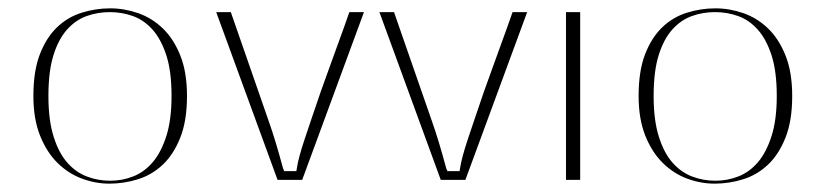

<svg xmlns="http://www.w3.org/2000/svg" viewBox="-20 -431 1961 460"><path d="M242 9Q209 9 176.5 -3Q144 -15 118 -40.5Q92 -66 76 -106Q60 -146 60 -201Q60 -261 75.5 -301Q91 -341 116.5 -365.5Q142 -390 175.5 -400.5Q209 -411 244 -411Q278 -411 311 -399.5Q344 -388 370 -363Q396 -338 412 -298Q428 -258 428 -201Q428 -142 412 -101.5Q396 -61 370 -36.5Q344 -12 310.5 -1.5Q277 9 242 9ZM244 2Q273 2 299.5 -8.5Q326 -19 346 -42.5Q366 -66 378.5 -105Q391 -144 391 -201Q391 -260 378.5 -298.5Q366 -337 345.5 -360Q325 -383 298.5 -392.5Q272 -402 243 -402Q214 -402 187.5 -392.5Q161 -383 140.5 -360Q120 -337 108 -298.5Q96 -260 96 -201Q96 -143 108.5 -103.5Q121 -64 141.5 -41Q162 -18 188.5 -8Q215 2 244 2Z M645 0 498 -402H533L622 -146Q632 -118 641 -88Q650 -58 658 -28L661 -21H690L692 -32Q693 -40 697.5 -57Q702 -74 710 -98Q718 -122 728 -151.5Q738 -181 749 -213Q759 -241 769 -268.5Q779 -296 788 -321Q797 -346 804.5 -366.5Q812 -387 817 -402H852L704 0Z M1036 0 889 -402H924L1013 -146Q1023 -118 1032 -88Q1041 -58 1049 -28L1052 -21H1081L1083 -32Q1084 -40 1088.5 -57Q1093 -74 1101 -98Q1109 -122 1119 -151.5Q1129 -181 1140 -213Q1150 -241 1160 -268.5Q1170 -296 1179 -321Q1188 -346 1195.5 -366.5Q1203 -387 1208 -402H1243L1095 0Z M1336 0V-402H1370V0Z M1692 9Q1659 9 1626.5 -3Q1594 -15 1568 -40.5Q1542 -66 1526 -106Q1510 -146 1510 -201Q1510 -261 1525.5 -301Q1541 -341 1566.5 -365.5Q1592 -390 1625.5 -400.5Q1659 -411 1694 -411Q1728 -411 1761 -399.5Q1794 -388 1820 -363Q1846 -338 1862 -298Q1878 -258 1878 -201Q1878 -142 1862 -101.5Q1846 -61 1820 -36.5Q1794 -12 1760.5 -1.5Q1727 9 1692 9ZM1694 2Q1723 2 1749.5 -8.5Q1776 -19 1796 -42.5Q1816 -66 1828.5 -105Q1841 -144 1841 -201Q1841 -260 1828.5 -298.5Q1816 -337 1795.5 -360Q1775 -383 1748.5 -392.5Q1722 -402 1693 -402Q1664 -402 1637.5 -392.5Q1611 -383 1590.5 -360Q1570 -337 1558 -298.5Q1546 -260 1546 -201Q1546 -143 1558.5 -103.5Q1571 -64 1591.5 -41Q1612 -18 1638.5 -8Q1665 2 1694 2Z"/></svg>

Font: UN Bangla Thin
Style: Regular
Weight: 100
Designer: Desinged by Rajon, Unicode developed by Rashed (IMGN)
Version: Version 2.000;March 19, 2023;FontCreator 14.0.0.2901 64-bit